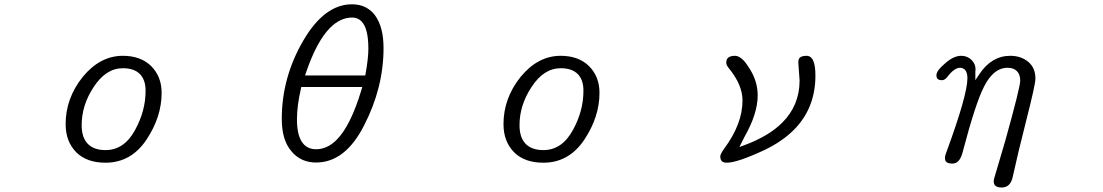

<svg xmlns="http://www.w3.org/2000/svg" viewBox="-20 -732 5040 877"><path d="M407.2 -333.5Q463.4 -420.4 541 -420.4Q592.3 -420.4 618.7 -394Q645 -367.7 645 -317.4Q645 -225.1 596.7 -137.7Q546.9 -46.4 461.9 -46.4Q409.7 -46.4 381.8 -74.2Q353 -103 353 -160.2Q353 -251 407.2 -333.5ZM718.3 -307.6Q718.3 -382.3 670.4 -430.2Q622.6 -477.1 541 -477.1Q437.5 -477.1 358.4 -381.3Q279.8 -283.7 279.8 -165Q279.8 -85.4 328.6 -36.1Q376.5 11.2 461.9 11.2Q578.6 11.2 648.9 -93.8Q718.3 -198.2 718.3 -307.6Z M1423.8 -50.3Q1390.1 -50.3 1369.1 -71.3Q1336.4 -104 1336.4 -186.5Q1336.4 -249 1354.5 -326.7L1356 -334.5H1634.8L1630.9 -321.3Q1581.5 -157.2 1517.6 -93.3Q1474.6 -50.3 1423.8 -50.3ZM1662.6 -509.8Q1662.6 -465.8 1649.9 -395.5L1648.4 -387.2H1373.5L1377.9 -400.9Q1426.8 -543.9 1487.8 -605Q1534.7 -651.9 1588.9 -651.9Q1613.8 -651.9 1630.9 -634.8Q1662.6 -603 1662.6 -509.8ZM1423.8 10.3Q1557.1 10.3 1643.1 -159.2Q1731.9 -331.5 1731.9 -512.7Q1731.9 -608.9 1692.9 -662.1Q1654.8 -712.4 1587.9 -712.4Q1461.9 -712.4 1365.2 -546.4Q1267.1 -377.9 1267.1 -189.5Q1267.1 -90.8 1311.5 -41Q1316.9 -34.2 1320.8 -30.3Q1361.8 10.3 1423.8 10.3Z M2407.2 -333.5Q2463.4 -420.4 2541 -420.4Q2592.3 -420.4 2618.7 -394Q2645 -367.7 2645 -317.4Q2645 -225.1 2596.7 -137.7Q2546.9 -46.4 2461.9 -46.4Q2409.7 -46.4 2381.8 -74.2Q2353 -103 2353 -160.2Q2353 -251 2407.2 -333.5ZM2718.3 -307.6Q2718.3 -382.3 2670.4 -430.2Q2622.6 -477.1 2541 -477.1Q2437.5 -477.1 2358.4 -381.3Q2279.8 -283.7 2279.8 -165Q2279.8 -85.4 2328.6 -36.1Q2376.5 11.2 2461.9 11.2Q2578.6 11.2 2648.9 -93.8Q2718.3 -198.2 2718.3 -307.6Z M3270 -18.6Q3270 -2.9 3277.1 4.2Q3284.2 11.2 3299.8 11.2Q3347.2 11.2 3471.2 -46.4Q3552.7 -85.4 3605.5 -138.2Q3704.6 -237.3 3704.6 -386.7Q3704.6 -470.7 3670.4 -476.6Q3667.5 -477.1 3664.1 -477.1Q3636.7 -477.1 3629.4 -463.4Q3626.5 -457.5 3626.5 -448.7L3627.4 -432.1L3632.3 -364.7V-364.3Q3632.3 -251 3553.2 -171.9Q3491.2 -109.9 3381.3 -69.3L3357.4 -60.5L3379.9 -105.5Q3440.9 -212.9 3440.9 -295.9Q3440.9 -361.3 3403.3 -419.4Q3388.7 -443.8 3374.5 -458Q3355 -477.1 3337.9 -477.1Q3314.5 -477.1 3304.7 -467.3Q3297.4 -460 3297.4 -445.3Q3297.4 -435.1 3307.6 -422.4Q3371.6 -344.7 3371.6 -273.4Q3371.6 -165.5 3287.6 -52.7Q3277.3 -38.1 3273.7 -30Q3270 -22 3270 -18.6Z M4526.4 64.9Q4519 86.4 4519 96.7Q4519 102.1 4520.8 107.2Q4522.5 112.3 4525.9 115.7Q4534.7 124.5 4555.7 124.5Q4575.7 124.5 4588.6 111.8Q4601.6 99.1 4606.9 71.3Q4627.9 -25.9 4668.9 -187Q4709.5 -346.2 4709.5 -373Q4709.5 -421.9 4677.2 -449.2Q4643.6 -477.1 4594.7 -477.1Q4509.3 -477.1 4453.6 -393.6L4435.1 -365.7V-404.8L4436 -415.5Q4436 -439.5 4418.5 -457.5Q4398.9 -477.1 4371.1 -477.1Q4335 -477.1 4296.9 -442.4Q4285.2 -432.6 4280.8 -427.7Q4268.6 -416 4262.9 -406Q4257.3 -396 4257.3 -389.6Q4257.3 -377.4 4262.7 -371.6Q4269 -365.7 4283.2 -365.7Q4296.4 -365.7 4310.1 -384.3Q4339.8 -422.4 4365.2 -422.4Q4378.4 -422.4 4387.2 -413.6Q4398.9 -401.9 4398.9 -375Q4398.9 -298.8 4304.7 -42Q4296.4 -22.5 4296.4 -10.5Q4296.4 1.5 4302.2 7.3Q4310.1 15.1 4330.1 15.1Q4346.2 15.1 4356.9 4.4Q4369.6 -8.3 4377 -36.6Q4436.5 -263.7 4476.1 -338.9Q4505.9 -396.5 4545.4 -414.6Q4563 -422.4 4582 -422.4Q4609.9 -422.4 4625 -407.2Q4640.1 -392.1 4640.1 -363.3Q4640.1 -334.5 4572.3 -90.8Z"/></svg>

Font: YuPearl-ExtraLight
Style: ExtraLight
Weight: 200
Designer: Max Yao
Foundry: Max-Everyday
Version: Version 1.011; ttfautohint (v1.8.3)